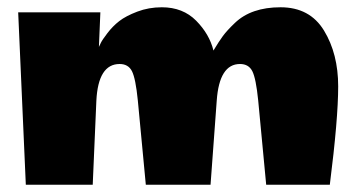

<svg xmlns="http://www.w3.org/2000/svg" viewBox="-20 -508 980 528"><path d="M887 0H712L690 -232Q684 -292 674 -312Q664 -332 640 -332Q583 -332 576 -231L559 0H381L359 -232Q353 -292 343 -312Q333 -332 309 -332Q250 -332 245 -231L235 0H51L30 -474H256L252 -379Q254 -383 257.5 -390.5Q261 -398 275.5 -417Q290 -436 308 -450Q326 -464 357.5 -476Q389 -488 425 -488Q483 -488 519.5 -451Q556 -414 567 -369Q582 -394 593 -409Q604 -424 626 -445Q671 -488 751.5 -488Q832 -488 871 -424Q910 -360 910 -270.5Q910 -181 887 0Z"/></svg>

Font: Wendy One
Style: Regular
Weight: 400
Designer: Alejandro Inler
Foundry: Alejandro Inler
Version: 1.001